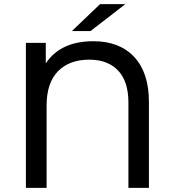

<svg xmlns="http://www.w3.org/2000/svg" viewBox="-20 -907 838 927"><path d="M699 -415V0H600V-412Q600 -514 550 -566.5Q500 -619 411 -619Q315 -619 260 -563Q205 -507 205 -397V0H105V-700H201V-601Q272 -708 431 -708Q557 -708 628 -632Q699 -556 699 -415ZM463 -887H585L417 -757H327Z"/></svg>

Font: Montserrat Alternates Medium
Style: Regular
Weight: 500
Designer: Julieta Ulanovsky
Foundry: Julieta Ulanovsky
Version: Version 7.200